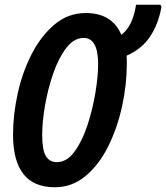

<svg xmlns="http://www.w3.org/2000/svg" viewBox="-20 -780 701 810"><path d="M515 -512Q515 -534 514 -545Q578 -573 613 -625.5Q648 -678 661 -750L657 -760H554Q540 -669 492 -633Q453 -725 342 -725Q268 -725 211 -677.5Q154 -630 114.5 -553.5Q75 -477 55 -387Q35 -297 35 -212Q35 10 211 10Q284 10 341 -37.5Q398 -85 436.5 -162.5Q475 -240 495 -331.5Q515 -423 515 -512ZM158 -211Q158 -266 170 -335.5Q182 -405 204.5 -470Q227 -535 259.5 -577.5Q292 -620 333 -620Q394 -620 394 -509Q394 -459 382.5 -389Q371 -319 349 -252Q327 -185 294.5 -140.5Q262 -96 220 -96Q189 -96 173.5 -121.5Q158 -147 158 -211Z"/></svg>

Font: Noto Sans Display Condensed
Style: Bold Italic
Weight: 700
Width: 3
Designer: Monotype Design team
Foundry: Monotype Imaging Inc.
Version: 1.000